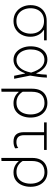

<svg xmlns="http://www.w3.org/2000/svg" viewBox="1068 -1612 740 2915"><g transform="rotate(90 1437.5 -155.0)"><path d="M300 9.5Q224 9.5 169.8 -26.5Q115.5 -62.5 87 -121.5Q58.5 -180.5 58.5 -249Q58.5 -323.5 87.8 -378.8Q117 -434 171.2 -464.2Q225.5 -494.5 299.5 -494.5H592.5V-454.5H437V-448Q486 -417.5 512.2 -364.2Q538.5 -311 538.5 -247Q538.5 -175.5 509 -117.2Q479.5 -59 426 -24.8Q372.5 9.5 300 9.5ZM300 -34.5Q364.5 -34.5 407 -65.5Q449.5 -96.5 470.5 -145.8Q491.5 -195 491.5 -250.5Q491.5 -310 469.2 -355.8Q447 -401.5 404.2 -427.8Q361.5 -454 300 -454Q236.5 -454 193.2 -427.2Q150 -400.5 127.8 -354Q105.5 -307.5 105.5 -249Q105.5 -193.5 127 -144.5Q148.5 -95.5 191.8 -65Q235 -34.5 300 -34.5Z M890.5 9.5Q825 9.5 778.8 -27Q732.5 -63.5 708 -122.8Q683.5 -182 683.5 -249Q683.5 -323 707.2 -380.8Q731 -438.5 776 -471.8Q821 -505 885.5 -505Q956 -505 1008.5 -459.5Q1061 -414 1092 -338H1098.5Q1106 -381 1109.2 -420.2Q1112.5 -459.5 1114 -494.5L1158.5 -498Q1156.5 -435.5 1148 -370.2Q1139.5 -305 1128 -243Q1140.5 -182 1152.5 -121.5Q1164.5 -61 1176.5 0H1131Q1122.5 -41 1114.2 -81.8Q1106 -122.5 1097.5 -163H1091Q1062.5 -79.5 1009.2 -35Q956 9.5 890.5 9.5ZM896 -35.5Q959.5 -35.5 1009.5 -89.5Q1059.5 -143.5 1082.5 -258Q1048.5 -368 1000.2 -414Q952 -460 891.5 -460Q835.5 -460 800 -431.5Q764.5 -403 747.8 -355Q731 -307 731 -249Q731 -195 749.2 -146Q767.5 -97 804.2 -66.2Q841 -35.5 896 -35.5Z M1327 194.5V-270.5Q1327 -351.5 1355 -403.5Q1383 -455.5 1431.8 -480.2Q1480.5 -505 1543.5 -505Q1612.5 -505 1662.2 -471.8Q1712 -438.5 1738.8 -380.8Q1765.5 -323 1765.5 -249Q1765.5 -179.5 1741.2 -120.8Q1717 -62 1668.5 -26.2Q1620 9.5 1547.5 9.5Q1495 9.5 1452.2 -10.5Q1409.5 -30.5 1380 -67H1373.5V192ZM1539.5 -35.5Q1602.5 -35.5 1642 -65.8Q1681.5 -96 1699.8 -144.8Q1718 -193.5 1718 -249.5Q1718 -308 1698.8 -356Q1679.5 -404 1640.8 -432.5Q1602 -461 1543.5 -461Q1462.5 -461 1418 -414Q1373.5 -367 1373.5 -265.5V-130Q1401 -85 1443 -60.2Q1485 -35.5 1539.5 -35.5Z M2129.5 9.5Q1987.5 9.5 1987.5 -146.5V-454.5H1839V-494.5H2256.5V-454.5H2033V-151Q2033 -34.5 2138 -34.5Q2161.5 -34.5 2185.5 -41.2Q2209.5 -48 2227 -62.5L2233 -16.5Q2219 -6 2192 1.8Q2165 9.5 2129.5 9.5Z M2378 194.5V-270.5Q2378 -351.5 2406 -403.5Q2434 -455.5 2482.8 -480.2Q2531.5 -505 2594.5 -505Q2663.5 -505 2713.2 -471.8Q2763 -438.5 2789.8 -380.8Q2816.5 -323 2816.5 -249Q2816.5 -179.5 2792.2 -120.8Q2768 -62 2719.5 -26.2Q2671 9.5 2598.5 9.5Q2546 9.5 2503.2 -10.5Q2460.5 -30.5 2431 -67H2424.5V192ZM2590.5 -35.5Q2653.5 -35.5 2693 -65.8Q2732.5 -96 2750.8 -144.8Q2769 -193.5 2769 -249.5Q2769 -308 2749.8 -356Q2730.5 -404 2691.8 -432.5Q2653 -461 2594.5 -461Q2513.5 -461 2469 -414Q2424.5 -367 2424.5 -265.5V-130Q2452 -85 2494 -60.2Q2536 -35.5 2590.5 -35.5Z"/></g></svg>

Font: Commissioner ExtraLight
Style: Regular
Weight: 200
Designer: Kostas Bartsokas
Foundry: Kostas Bartsokas
Version: Version 1.000; ttfautohint (v1.8.3)